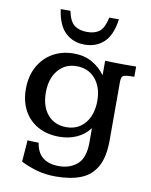

<svg xmlns="http://www.w3.org/2000/svg" viewBox="-95 -738 799 1017"><g transform="rotate(10 304.5 -230.0)"><path d="M274.9 208.5Q221.2 208.5 175 195.8Q128.9 183.1 86.9 161.6L95.7 45.4Q99.6 46.4 114.3 46.9Q128.9 47.4 142.3 47.6Q155.8 47.9 155.8 47.9Q163.6 101.1 195.8 126.2Q228 151.4 282.2 151.4Q342.3 151.4 381.1 117.2Q419.9 83 420.4 2.4Q420.4 1.5 420.4 -10.3Q420.4 -22 420.4 -37.4Q420.4 -52.7 420.4 -64.7Q420.4 -76.7 420.4 -77.1Q392.6 -40 350.3 -21Q308.1 -2 256.8 -2Q191.4 -2 142.3 -29.1Q93.3 -56.2 66.4 -105.5Q39.6 -154.8 39.6 -221.7Q39.6 -289.6 67.4 -340.8Q95.2 -392.1 144.5 -420.9Q193.8 -449.7 258.8 -449.7Q314.5 -449.7 356.4 -426Q398.4 -402.3 427.2 -362.8V-440.9Q451.7 -439.9 476.1 -439.2Q500.5 -438.5 525.4 -438.5Q546.9 -438.5 562.7 -438.7Q578.6 -439 594.2 -439V-383.8Q586.4 -383.8 580.3 -383.8Q574.2 -383.8 568.8 -383.3Q537.6 -382.3 530.8 -373.5Q523.9 -364.7 523.9 -341.8V-31.2Q523.9 60.5 494.4 112.8Q464.8 165 409.4 186.8Q354 208.5 274.9 208.5ZM285.2 -58.6Q348.1 -58.6 385.7 -104Q423.3 -149.4 423.3 -224.6Q423.3 -296.9 385.5 -341.6Q347.7 -386.2 284.2 -386.2Q222.2 -386.2 184.6 -340.8Q147 -295.4 147 -220.7Q147 -146.5 184.3 -102.5Q221.7 -58.6 285.2 -58.6ZM304.2 -505.9Q243.7 -505.9 201.9 -544.2Q160.2 -582.5 147.9 -669.4H200.2Q211.4 -613.8 237.5 -594Q263.7 -574.2 306.2 -574.2Q348.1 -574.2 372.6 -593.8Q397 -613.3 409.2 -669.4H460.9Q449.2 -582.5 407.7 -544.2Q366.2 -505.9 304.2 -505.9Z"/></g></svg>

Font: Kameron Medium
Style: Regular
Weight: 500
Designer: Vernon Adams
Foundry: Vernon Adams
Version: Version 1.100